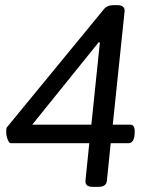

<svg xmlns="http://www.w3.org/2000/svg" viewBox="-20 -722 575 744"><path d="M435 -702Q463 -702 463 -680L417 -239H485Q502 -239 502 -212Q502 -167 477 -167H409L394 -20Q391 2 362 2H339Q311 2 311 -20L326 -167H22Q15 -167 9.5 -182Q4 -197 4 -212Q4 -226 7 -229L384 -688Q396 -702 419 -702ZM363 -559 105 -239H334L367 -557Z"/></svg>

Font: Asap
Style: Italic
Weight: 400
Italic angle: -6°
Designer: Pablo Cosgaya
Foundry: Pablo Cosgaya
Version: Version 1.007;PS 001.007;hotconv 1.0.70;makeotf.lib2.5.58329